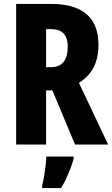

<svg xmlns="http://www.w3.org/2000/svg" viewBox="-20 -734 569 975"><path d="M239 -714Q320 -714 373.5 -690.5Q427 -667 453.5 -621Q480 -575 480 -505Q480 -463 469.5 -427Q459 -391 437 -363Q415 -335 381 -313L529 0H361L246 -275H214V0H62V-714ZM238 -586H214V-393H239Q281 -393 302.5 -419Q324 -445 324 -497Q324 -527 314.5 -547Q305 -567 286 -576.5Q267 -586 238 -586ZM354 72Q347 97 337 123Q327 149 315.5 174Q304 199 290 221H194V208Q199 190 203.5 163Q208 136 211.5 108.5Q215 81 215 61H354Z"/></svg>

Font: Noto Sans Khmer ExtraCondensed ExtraBold
Style: Regular
Weight: 800
Width: 2
Designer: Danh Hong and the Monotype Design Team
Foundry: Monotype Imaging Inc.
Version: Version 2.004